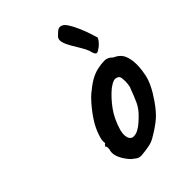

<svg xmlns="http://www.w3.org/2000/svg" viewBox="-177 -687 763 763"><g transform="rotate(-45 204.0 -305.5)"><path d="M165 -10Q152 -10 144.5 -15Q137 -20 126 -29Q107 -49 97 -70.5Q87 -92 90 -109Q93 -117 92.5 -124.5Q92 -132 92 -132Q87 -137 89 -138.5Q91 -140 93 -144Q99 -144 97 -155Q95 -163 104 -189.5Q113 -216 128 -240Q134 -250 146 -266.5Q158 -283 172.5 -299.5Q187 -316 199 -326Q224 -347 244.5 -359Q265 -371 287 -376Q309 -381 327.5 -381Q346 -381 361 -365Q384 -355 394 -339Q404 -323 407 -296Q410 -266 401.5 -224Q393 -182 353 -125Q328 -89 305 -70Q282 -51 253 -34Q232 -20 210 -16Q188 -12 165 -10ZM265 -126Q288 -148 299 -171.5Q310 -195 322 -228Q326 -235 327.5 -250Q329 -265 327.5 -279Q326 -293 320 -295Q310 -302 298.5 -298.5Q287 -295 271 -283Q241 -258 216 -223.5Q191 -189 177 -141Q170 -112 178.5 -96.5Q187 -81 209.5 -87Q232 -93 265 -126ZM343 -431Q331 -421 324.5 -424.5Q318 -428 313 -450Q308 -464 297 -482Q286 -500 275.5 -518Q265 -536 260.5 -551.5Q256 -567 263 -577Q271 -586 282.5 -595.5Q294 -605 308 -598Q316 -595 326 -579.5Q336 -564 345.5 -542.5Q355 -521 362 -500.5Q369 -480 373 -466Q374 -463 368.5 -455.5Q363 -448 356 -441Q349 -434 343 -431Z"/></g></svg>

Font: Caveat SemiBold
Style: Regular
Weight: 600
Designer: Pablo Impallari
Foundry: Pablo Impallari
Version: Version 2.000